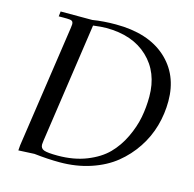

<svg xmlns="http://www.w3.org/2000/svg" viewBox="-105 -818 946 934"><g transform="rotate(15 368.0 -351.5)"><path d="M65.9 3.9 67.9 -22 158.2 -637.2Q160.2 -650.9 160.2 -655.8Q160.2 -668.5 153.3 -672.6Q146.5 -676.8 127.9 -676.8H86.9L89.8 -702.1H249Q303.2 -710.9 366.2 -710.9Q527.8 -710.9 618.4 -630.4Q709 -549.8 709 -416Q709 -352.1 691.9 -291Q674.8 -230 638.9 -175.8Q603 -121.6 552.5 -80.8Q502 -40 430.4 -16.1Q358.9 7.8 274.9 7.8Q214.8 7.8 146 0ZM169.9 -54.2Q169.9 -34.2 188 -27.6Q206.1 -21 256.8 -21Q337.9 -21 401.9 -46.4Q465.8 -71.8 504.6 -111.3Q543.5 -150.9 568.8 -204.1Q594.2 -257.3 604 -308.6Q613.8 -359.9 613.8 -413.1Q613.8 -535.2 536.1 -608.6Q458.5 -682.1 325.2 -682.1Q301.8 -682.1 259.8 -676.8L171.9 -73.2Q169.9 -59.6 169.9 -54.2Z"/></g></svg>

Font: Dihjauti
Style: Bold Italic
Weight: 700
Italic angle: -9°
Designer: T. Christopher White
Version: Version 3.0.0